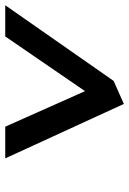

<svg xmlns="http://www.w3.org/2000/svg" viewBox="103 -616 504 751"><g transform="rotate(-90 355.5 -240.0)"><path d="M236 -472H112L325 -8L415 -48L711 -472H589L375 -160Z"/></g></svg>

Font: Bluebird
Style: LiExtObl
Weight: 300
Designer: Jasper
Foundry: Cannot Into Space Fonts
Version: Version 0.98